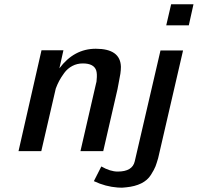

<svg xmlns="http://www.w3.org/2000/svg" viewBox="-20 -709 929 902"><path d="M421 142 456 73Q498 97 533 97Q602 97 613 49L734 -472H840L723 34Q716 58 710.5 72.5Q705 87 689 112.5Q673 138 643.5 152.5Q614 167 573 171Q554 174 533 172Q476 168 421 142ZM761 -590 784 -689H889L867 -590ZM67 1 175 -473H278L259 -388Q328 -480 430 -480Q546 -480 548 -395Q548 -379 545.5 -362.5Q543 -346 538.5 -324.5Q534 -303 532 -290Q509 -193 465 1H358L431 -316Q434 -325 434 -334Q437 -362 432 -378Q421 -411 369 -411Q342 -411 319.5 -399Q297 -387 282 -366.5Q267 -346 258 -329Q249 -312 242 -293L174 1Z"/></svg>

Font: Coval
Style: Medium Italic
Weight: 500
Foundry: Context Ltd
Version: Version 001.000